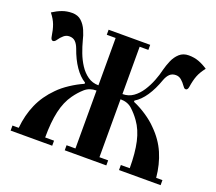

<svg xmlns="http://www.w3.org/2000/svg" viewBox="-119 -874 1167 1037"><g transform="rotate(20 464.5 -355.5)"><path d="M20 -674Q46 -691 72.5 -701Q99 -711 130 -711Q163 -711 183.5 -692Q204 -673 216 -645Q228 -617 234 -590Q242 -559 255 -524.5Q268 -490 287.5 -460Q307 -430 334 -411Q361 -392 396 -392V-664H345V-693H584V-664H534V-392Q569 -392 595.5 -411Q622 -430 641.5 -460Q661 -490 674.5 -524.5Q688 -559 695 -590Q702 -617 714 -645Q726 -673 747 -692Q768 -711 800 -711Q832 -711 858.5 -701Q885 -691 910 -674Q887 -645 876.5 -618Q866 -591 860 -551Q859 -544 855.5 -538.5Q852 -533 846 -533Q840 -533 836 -537Q832 -541 828 -547Q817 -563 803 -575Q789 -587 771 -587Q750 -587 736.5 -574.5Q723 -562 714 -538Q694 -481 667 -441Q640 -401 607 -381V-374Q645 -358 682.5 -333Q720 -308 746 -281Q799 -229 826 -166.5Q853 -104 860 -29H896V0H657V-29H708Q708 -117 694 -179Q680 -241 649 -284Q627 -315 601 -338.5Q575 -362 534 -362V-29H584V0H345V-29H396V-362Q356 -362 329.5 -338.5Q303 -315 281 -284Q250 -241 236 -179Q222 -117 222 -29H273V0H34V-29H70Q77 -104 104.5 -166.5Q132 -229 184 -281Q210 -308 248 -333Q286 -358 323 -374V-381Q290 -401 262.5 -441Q235 -481 215 -538Q206 -562 193 -574.5Q180 -587 159 -587Q141 -587 127 -575Q113 -563 102 -547Q93 -533 83 -533Q77 -533 73.5 -538.5Q70 -544 69 -551Q63 -591 53 -618Q43 -645 20 -674Z"/></g></svg>

Font: Monomakh
Style: Regular
Weight: 400
Version: Version 1.200; ttfautohint (v1.8.4.7-5d5b)